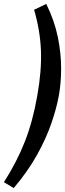

<svg xmlns="http://www.w3.org/2000/svg" viewBox="-48 -770 332 980"><path d="M22 190 -28 160Q39 55 79.5 -49Q120 -153 142 -280Q165 -408 161 -511.5Q157 -615 126 -720L188 -750Q230 -665 247 -581.5Q264 -498 264 -421.5Q264 -345 252 -280Q240 -215 213.5 -138.5Q187 -62 140.5 21.5Q94 105 22 190Z"/></svg>

Font: Cuprum Medium
Style: Italic
Weight: 500
Italic angle: -10°
Version: Version 3.000